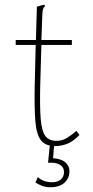

<svg xmlns="http://www.w3.org/2000/svg" viewBox="-20 -604 390 807"><path d="M212 10Q171 10 152 -14.5Q133 -39 128.5 -95.5Q124 -152 126 -248L130 -415H46V-436H131L135 -576L159 -583L167 -584L169 -578Q164 -574 161.5 -567Q159 -560 158 -544L154 -436H282V-415H154L149 -243Q147 -155 151 -105Q155 -55 169.5 -34Q184 -13 215 -12Q240 -11 262.5 -25Q285 -39 301 -54L314 -37Q290 -11 264.5 -0.5Q239 10 212 10ZM192 183Q173 183 158 177.5Q143 172 129 163L139 140Q150 151 165.5 156.5Q181 162 199 162Q222 162 235.5 150.5Q249 139 249 120Q249 99 233.5 89.5Q218 80 198 80H182L190 0H208L203 61Q240 64 256 79.5Q272 95 272 115Q272 145 251 164Q230 183 192 183Z"/></svg>

Font: Inconsolata ExtraCondensed ExtraLight
Style: Regular
Weight: 200
Width: 2
Monospace: yes
Designer: Raph Levien, Cyreal, Brenton Simpson
Foundry: Raph Levien, Cyreal, Google
Version: Version 3.001; ttfautohint (v1.8.2.53-6de2)